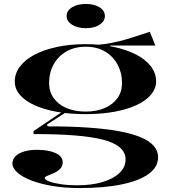

<svg xmlns="http://www.w3.org/2000/svg" viewBox="-20 -739 884 974"><path d="M383 215Q311 215 249.5 205Q188 195 141.5 177.5Q95 160 69 137Q43 114 43 90Q43 68 59.5 52.5Q76 37 104 29Q132 21 167 21Q226 21 262 37.5Q298 54 298 84Q298 102 288.5 113.5Q279 125 266 132.5Q253 140 239 145Q225 150 216 154.5Q207 159 207 164Q207 173 229.5 181.5Q252 190 289.5 195.5Q327 201 371 201Q445 201 500 184.5Q555 168 586 138.5Q617 109 617 70Q617 35 589 10Q561 -15 504 -30Q447 -45 358.5 -52Q270 -59 150 -59V-74L302 -176L314 -169L218 -107L222 -98Q334 -98 423.5 -92Q513 -86 580 -74Q647 -62 692 -43.5Q737 -25 759.5 0.5Q782 26 782 58Q782 109 734 143.5Q686 178 597 196.5Q508 215 383 215ZM412 -160Q335 -160 270 -171.5Q205 -183 157 -204.5Q109 -226 82 -256.5Q55 -287 55 -326Q55 -367 81.5 -402Q108 -437 156 -462Q204 -487 270 -501Q336 -515 415 -515Q490 -515 555 -501.5Q620 -488 669 -463Q718 -438 745 -403Q772 -368 772 -326Q772 -291 747.5 -260.5Q723 -230 676 -207.5Q629 -185 562.5 -172.5Q496 -160 412 -160ZM415 -173Q470 -173 511.5 -191Q553 -209 576 -241.5Q599 -274 599 -317Q599 -370 576 -412Q553 -454 512 -478Q471 -502 415 -502Q359 -502 317 -478Q275 -454 252 -412Q229 -370 229 -317Q229 -275 252 -242Q275 -209 317 -191Q359 -173 415 -173ZM539 -492 447 -510Q480 -511 514 -516Q548 -521 581 -529Q614 -537 643.5 -546.5Q673 -556 698 -564Q723 -572 740 -578L768 -508H539ZM416 -719Q458 -719 485 -702Q512 -685 512 -658Q512 -631 485 -613.5Q458 -596 416 -596Q373 -596 345.5 -613.5Q318 -631 318 -658Q318 -685 345.5 -702Q373 -719 416 -719Z"/></svg>

Font: Kalnia SemiExpanded
Style: Regular
Weight: 400
Width: 6
Designer: Frida Medrano
Foundry: Frida Medrano
Version: Version 1.105